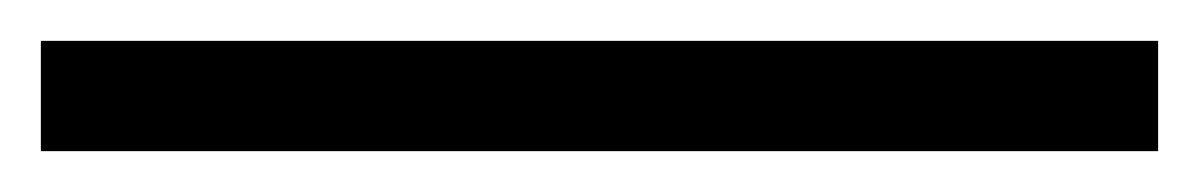

<svg xmlns="http://www.w3.org/2000/svg" viewBox="-20 82 587 94"><path d="M0 102H547V156H0Z"/></svg>

Font: Fahkwang
Style: Bold
Weight: 700
Designer: Suppakit Chalermlarp | Katatrad Co.,Ltd.
Foundry: Cadson Demak Co.,Ltd.
Version: Version 1.000; ttfautohint (v1.6)